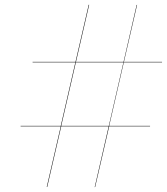

<svg xmlns="http://www.w3.org/2000/svg" viewBox="-20 -775 696 801"><path d="M66 -250V-248H233.5L175 5H177L235.5 -248H433.5L375 6L377 5L435.5 -248H606V-250H435.5L496.5 -515H656V-517H497L552 -755L550 -754L495.5 -517H297L352 -755H350L295 -517H116V-515H294.5L233.5 -250ZM235.5 -250 296.5 -515H495L434 -250Z"/></svg>

Font: Bodoni* 96pt Fatface
Style: Italic
Weight: 900
Italic angle: -13°
Version: Version 2.3